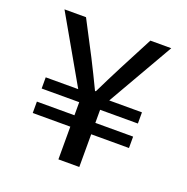

<svg xmlns="http://www.w3.org/2000/svg" viewBox="-116 -746 833 855"><g transform="rotate(20 300.0 -318.5)"><path d="M250 0V-155H72V-209H250V-271H72V-324H226L47 -637H149L233 -476Q250 -443 266 -410Q282 -377 299 -342H303Q320 -377 336.5 -410Q353 -443 370 -476L454 -637H553L373 -324H528V-271H349V-209H528V-155H349V0Z"/></g></svg>

Font: Source Code Pro Medium
Style: Regular
Weight: 500
Monospace: yes
Designer: Paul D. Hunt, Teo Tuominen
Foundry: Adobe Systems Incorporated
Version: Version 2.030;PS 1.000;hotconv 16.6.51;makeotf.lib2.5.65220